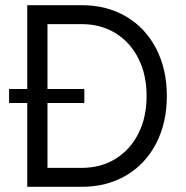

<svg xmlns="http://www.w3.org/2000/svg" viewBox="-20 -720 718 740"><path d="M15 -377H305V-323H15ZM85 -700H295Q392 -700 466.5 -656Q541 -612 582 -532.5Q623 -453 623 -350Q623 -247 582 -167.5Q541 -88 466.5 -44Q392 0 295 0H85ZM545 -350Q545 -432 513.5 -494.5Q482 -557 425.5 -592Q369 -627 295 -627H163V-73H295Q369 -73 425.5 -108Q482 -143 513.5 -205.5Q545 -268 545 -350Z"/></svg>

Font: Uncut Sans Variable
Style: Regular
Weight: 400
Designer: Kasper Nordkvist
Foundry: UNCUT.wtf
Version: Version 1.303;Glyphs 3.1.2 (3151)